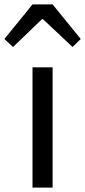

<svg xmlns="http://www.w3.org/2000/svg" viewBox="-55 -847 385 867"><path d="M91.8 0V-543H182.6V0ZM-35.2 -670.9 91.8 -827.1H182.6L309.6 -670.9L272.5 -634.8L138.7 -760.7H134.8L3.9 -634.8Z"/></svg>

Font: Gen Shin Gothic Regular
Style: Regular
Weight: 400
Designer: [Source Han Sans]
Ryoko NISHIZUKA  (kana & ideographs); Paul D. Hunt (Latin, Greek & Cyrillic); Wenlong ZHANG  (bopomofo
Version: Version 1.002.20150607